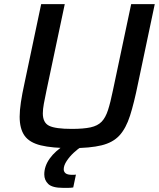

<svg xmlns="http://www.w3.org/2000/svg" viewBox="-20 -708 768 928"><path d="M325 8Q232 8 177 -5.5Q122 -19 98.5 -52.5Q75 -86 75 -144Q75 -174 81 -214Q87 -254 98 -304L179 -688H293L205 -272Q197 -234 192 -207Q187 -180 187 -160Q187 -115 217.5 -100Q248 -85 327 -85Q384 -85 418 -92.5Q452 -100 471 -119.5Q490 -139 502 -176Q514 -213 526 -272L614 -688H728L647 -304Q628 -210 608.5 -149Q589 -88 557.5 -53.5Q526 -19 470.5 -5.5Q415 8 325 8ZM285 200Q233 200 213.5 181.5Q194 163 194 135Q194 95 220.5 58Q247 21 297 -10L375 0Q357 11 336.5 30Q316 49 302 70.5Q288 92 288 110Q288 122 297 129.5Q306 137 329 137Q332 137 336.5 137Q341 137 347 136L334 198Q322 200 309.5 200Q297 200 285 200Z"/></svg>

Font: Saira Medium
Style: Italic
Weight: 500
Italic angle: -12°
Designer: Hector Gatti with collaboration of the Omnibus-Type team
Foundry: Omnibus-Type
Version: Version 1.100; ttfautohint (v1.8.3)